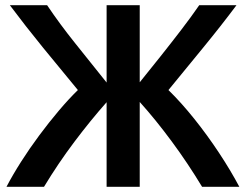

<svg xmlns="http://www.w3.org/2000/svg" viewBox="-20 -716 951 742"><path d="M150 6Q205 -85 267.5 -168Q330 -251 392 -321V6H520V-322Q582 -253 644 -169Q706 -85 761 6H905Q871 -58 826 -126Q781 -194 731 -256.5Q681 -319 631 -368Q694 -445 764.5 -531Q835 -617 894 -696H750Q719 -651 679.5 -599.5Q640 -548 599 -496.5Q558 -445 520 -398V-696H392V-397Q333 -471 272 -547Q211 -623 162 -696H18Q77 -617 147 -531Q217 -445 281 -368Q246 -334 207.5 -288.5Q169 -243 131.5 -192.5Q94 -142 61.5 -91Q29 -40 5 6Z"/></svg>

Font: Repo DemiBold
Style: Regular
Weight: 600
Designer: Stefan Peev
Foundry: Context Ltd
Version: Version 1.502